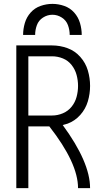

<svg xmlns="http://www.w3.org/2000/svg" viewBox="-20 -969 540 989"><path d="M64 0V-735H248Q289 -735 327.5 -721Q366 -707 393.5 -676Q421 -645 432.5 -606Q444 -567 444 -526.5Q444 -486 432.5 -447Q421 -408 393.5 -377Q366 -346 328 -332Q316 -328 303 -325Q444 -133 444 0H382Q382 -129 234 -318H126V0ZM126 -374H248Q277 -374 304 -385.5Q331 -397 349 -419.5Q367 -442 374.5 -470Q382 -498 382 -526.5Q382 -555 374.5 -583Q367 -611 349 -634Q331 -657 304 -668Q277 -679 248 -679H126ZM99 -789Q99 -820 108 -850.5Q117 -881 138 -904.5Q159 -928 189 -938.5Q219 -949 250 -949Q281 -949 311 -938.5Q341 -928 362 -904.5Q383 -881 392 -850.5Q401 -820 401 -789H339Q339 -815 330 -839.5Q321 -864 298.5 -878.5Q276 -893 250 -893Q224 -893 201.5 -878.5Q179 -864 170 -839.5Q161 -815 161 -789Z"/></svg>

Font: Iosevka SS01 Light
Style: Regular
Weight: 300
Monospace: yes
Designer: Belleve Invis
Foundry: Belleve Invis
Version: 2.3.3; ttfautohint (v1.8.3)